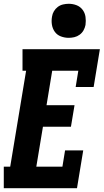

<svg xmlns="http://www.w3.org/2000/svg" viewBox="-23 -995 548 1015"><path d="M-3 0V-114H31L115 -621H96V-735H505L472 -535H377L391 -621H253L223 -439H371L352 -325H204L169 -114H307L321 -200H417L384 0ZM340 -795Q319 -795 299 -802.5Q279 -810 267 -826.5Q255 -843 251.5 -864Q248 -885 252 -907Q254 -922 262 -935.5Q270 -949 282.5 -958.5Q295 -968 310.5 -971.5Q326 -975 340 -975Q362 -975 381.5 -967.5Q401 -960 413.5 -943.5Q426 -927 429 -906Q432 -885 429 -863Q426 -848 418.5 -834.5Q411 -821 398 -811.5Q385 -802 370 -798.5Q355 -795 340 -795Z"/></svg>

Font: Iosevka Curly Slab HvObl
Style: Regular
Weight: 900
Italic angle: -9°
Monospace: yes
Designer: Belleve Invis
Foundry: Belleve Invis
Version: Version 11.1.0; ttfautohint (v1.8.3)